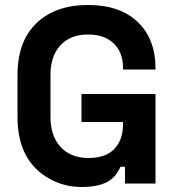

<svg xmlns="http://www.w3.org/2000/svg" viewBox="-20 -734 702 768"><path d="M308 14Q236 14 178 -19Q50 -90 50 -266V-434Q50 -568 125.5 -641Q201 -714 332 -714Q460 -714 531 -646Q602 -578 602 -460V-456H472V-464Q472 -524 435 -560Q398 -596 332 -596Q262 -596 222 -553Q182 -510 182 -436V-264Q182 -190 222.5 -146Q263 -102 334 -102Q403 -102 437.5 -138.5Q472 -175 472 -236V-246H306V-358H602V0H480V-67H462Q454 -49 440 -31Q402 14 308 14Z"/></svg>

Font: Rootstock Sans Headline
Style: Bold
Weight: 700
Designer: Florian Karsten
Foundry: Florian Karsten
Version: Version 2.000;FEAKit 1.0